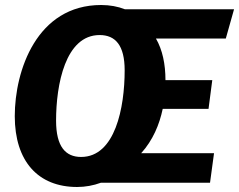

<svg xmlns="http://www.w3.org/2000/svg" viewBox="-20 -730 955 767"><path d="M882 -576 915 -693H479C451 -704 419 -710 384 -710C127 -710 39 -448 39 -266C39 -86 132 17 288 17C321 17 353 11 383 0H819L835 -118H544C591 -170 617 -233 630 -295H813L828 -410H641C641 -474 629 -531 603 -576ZM204 -248C204 -392 241 -590 378 -590C441 -590 478 -549 478 -449C478 -300 440 -103 304 -103C242 -103 204 -144 204 -248Z"/></svg>

Font: Fira Sans
Style: Bold Italic
Weight: 700
Italic angle: -8°
Designer: bBox Type GmbH & Carrois Corporate GbR & Edenspiekermann AG
Foundry: bBox Type GmbH & Carrois Corporate GbR & Edenspiekermann AG
Version: Version 4.301;PS 004.301;hotconv 1.0.88;makeotf.lib2.5.64775